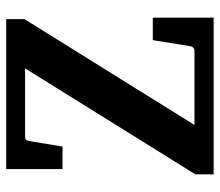

<svg xmlns="http://www.w3.org/2000/svg" viewBox="-65 -646 711 621"><g transform="rotate(-90 290.5 -335.5)"><path d="M543.9 0H37.1V-59.1L379.9 -609.9H159.2Q146.5 -609.9 145 -598.1L127 -488.8H54.2V-670.9H539.1V-611.8L196.8 -62H436Q447.8 -62 451.2 -73.2L471.2 -196.8H543.9Z"/></g></svg>

Font: Veleka
Style: Bold
Weight: 700
Designer: Stefan Peev, Context Ltd, 2016; SIL International, 1997-2014.
Foundry: Stefan Peev, Context Ltd, 2016
Version: Version 1.000